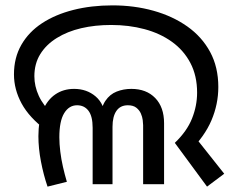

<svg xmlns="http://www.w3.org/2000/svg" viewBox="-20 -686 873 715"><path d="M631 -154Q676 -197 695 -244.5Q714 -292 714 -341Q714 -404 689 -451.5Q664 -499 620 -530.5Q576 -562 518 -577.5Q460 -593 394 -593Q334 -593 282.5 -581Q231 -569 191.5 -544.5Q152 -520 130 -484.5Q108 -449 108 -402Q108 -365 124.5 -329Q141 -293 178 -258L152 -201Q89 -248 60.5 -300.5Q32 -353 32 -409Q32 -471 59.5 -519Q87 -567 136.5 -599.5Q186 -632 253 -649Q320 -666 399 -666Q480 -666 551.5 -646Q623 -626 677.5 -587.5Q732 -549 762.5 -492.5Q793 -436 793 -362Q793 -298 767.5 -238Q742 -178 686 -123L700 -184L815 -39L751 9ZM157 9Q142 -35 132.5 -84.5Q123 -134 123 -179Q123 -235 139.5 -274.5Q156 -314 186 -334.5Q216 -355 256 -355Q303 -355 336 -327Q369 -299 374 -243H352Q356 -286 372.5 -310.5Q389 -335 414.5 -345Q440 -355 469 -355Q525 -355 558 -321Q591 -287 591 -227V0H513V-220Q513 -227 511.5 -239Q510 -251 504.5 -263.5Q499 -276 487.5 -285Q476 -294 456 -294Q428 -294 413.5 -273Q399 -252 399 -214V0H325V-210Q325 -253 309.5 -273.5Q294 -294 267 -294Q237 -294 219 -264.5Q201 -235 201 -175Q201 -150 204.5 -121.5Q208 -93 214.5 -64.5Q221 -36 229 -9L157 9Z"/></svg>

Font: uoriya85
Style: Book
Weight: 400
Designer: Jelle Bosma - Monotype Design Team
Foundry: Monotype Imaging Inc.
Version: Version 2.003